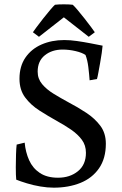

<svg xmlns="http://www.w3.org/2000/svg" viewBox="-20 -851 564 887"><path d="M248 -30Q303 -30 340 -60Q377 -90 377 -145Q377 -180 358 -205.5Q339 -231 308.5 -252Q278 -273 243 -292Q202 -315 162 -340.5Q122 -366 96 -401Q70 -436 70 -487Q70 -545 97.5 -585Q125 -625 172 -645.5Q219 -666 277 -666Q304 -666 335.5 -661.5Q367 -657 398 -651Q429 -645 454 -640Q453 -628 450 -606Q447 -584 442.5 -560Q438 -536 434.5 -516Q431 -496 428 -486L394 -480Q392 -509 388 -541.5Q384 -574 375 -597Q359 -608 329 -615Q299 -622 269 -622Q220 -622 187 -595.5Q154 -569 154 -520Q154 -487 174.5 -462.5Q195 -438 227.5 -418Q260 -398 297 -378Q339 -356 378.5 -330Q418 -304 443.5 -270Q469 -236 469 -187Q469 -119 437.5 -73.5Q406 -28 351.5 -6Q297 16 228 16Q199 16 166.5 10.5Q134 5 104.5 -4Q75 -13 55 -21Q54 -29 53.5 -44Q53 -59 53 -78Q53 -107 54 -137.5Q55 -168 57 -183L94 -192Q98 -148 114.5 -111Q131 -74 164 -52Q197 -30 248 -30ZM132 -702Q135 -707 148.5 -725Q162 -743 179.5 -765.5Q197 -788 212.5 -806Q228 -824 234 -829Q240 -830 251.5 -830.5Q263 -831 275 -831Q286 -831 298 -830.5Q310 -830 316 -829Q322 -824 337.5 -806Q353 -788 370.5 -765.5Q388 -743 401.5 -725Q415 -707 418 -702L390 -681L275 -771L160 -681Z"/></svg>

Font: Buenard
Style: Regular
Weight: 400
Version: Version 2.000